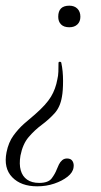

<svg xmlns="http://www.w3.org/2000/svg" viewBox="-37 -381 355 676"><path d="M207 -361Q225 -361 235.5 -350.5Q246 -340 246 -322Q246 -305 235.5 -295Q225 -285 207 -285Q188 -285 178 -295Q168 -305 168 -322Q168 -361 207 -361ZM179 -159Q185 -131 185 -96Q185 -61 181 -40Q175 -4 155 18Q135 40 110 58.5Q85 77 64 101.5Q43 126 35 167Q30 197 36 218.5Q42 240 58.5 251.5Q75 263 101 263Q133 263 145 247Q157 231 163 215Q166 207 170.5 198Q175 189 182 183Q189 177 199 177Q213 177 218.5 186.5Q224 196 222 208Q220 226 201 241Q182 256 154 265.5Q126 275 94 275Q37 275 6 243Q-25 211 -14 155Q-7 120 10.5 96Q28 72 48.5 54Q69 36 86 22Q126 -13 142.5 -40.5Q159 -68 165 -102Q168 -114 168.5 -128.5Q169 -143 169 -159Q169 -164 174 -163.5Q179 -163 179 -159Z"/></svg>

Font: Cormorant Light
Style: Italic
Weight: 300
Italic angle: -10°
Designer: Christian Thalmann (Catharsis Fonts)
Foundry: Catharsis Fonts
Version: Version 4.000